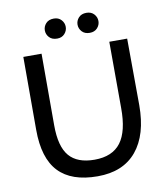

<svg xmlns="http://www.w3.org/2000/svg" viewBox="-96 -969 923 1058"><g transform="rotate(-10 366.0 -440.0)"><path d="M556 -710H656L658 -337Q658 -172 583 -81.5Q508 9 365 9Q219 9 147 -67Q75 -143 75 -302V-710H177V-309Q177 -190 222.5 -137Q268 -84 364 -84Q464 -84 511 -146.5Q558 -209 557 -340ZM277 -777Q248 -777 232.5 -794Q217 -811 217 -833Q217 -855 232.5 -872Q248 -889 277 -889Q303 -889 318.5 -872Q334 -855 334 -833Q334 -811 318.5 -794Q303 -777 277 -777ZM459 -777Q431 -777 415.5 -794Q400 -811 400 -833Q400 -855 415.5 -872Q431 -889 459 -889Q486 -889 501.5 -872Q517 -855 517 -833Q517 -811 501.5 -794Q486 -777 459 -777Z"/></g></svg>

Font: Livvic Medium
Style: Regular
Weight: 500
Designer: Jacques Le Bailly, Baron von Fonthausen
Version: Version 1.001; ttfautohint (v1.8.2)